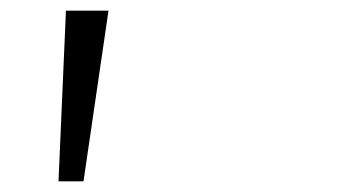

<svg xmlns="http://www.w3.org/2000/svg" viewBox="-20 -678 640 361"><path d="M104 -658H184L137 -337H90Z"/></svg>

Font: Ysabeau Medium
Style: Regular
Weight: 500
Designer: Christian Thalmann (Catharsis Fonts)
Version: Version 0.003